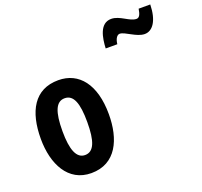

<svg xmlns="http://www.w3.org/2000/svg" viewBox="-135 -939 1160 1103"><g transform="rotate(-20 445.5 -387.5)"><path d="M564 -635H635C639 -671 654 -687 668 -687C700 -687 754 -636 804 -636C853 -636 889 -688 891 -785H820C815 -753 807 -734 789 -734C747 -734 704 -784 651 -784C580 -784 567 -697 564 -635ZM452 -274C452 -457 371 -557 245 -557C98 -557 36 -441 36 -274C36 -120 101 10 243 10C395 10 452 -123 452 -274ZM168 -273C168 -391 191 -447 244 -447C298 -447 320 -390 320 -274C320 -158 298 -100 244 -100C192 -100 168 -159 168 -273Z"/></g></svg>

Font: Noto Sans Thai Looped ExtraCondensed
Style: Bold
Weight: 700
Width: 2
Designer: Sasikarn Vongin, Ben Mitchell
Foundry: The Fontpad Ltd
Version: Version 1.001